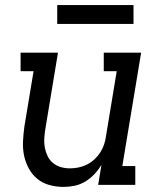

<svg xmlns="http://www.w3.org/2000/svg" viewBox="-20 -727 640 755"><path d="M230 8Q201 8 174 0.5Q147 -7 126.5 -24Q106 -41 93 -65Q80 -89 74.5 -116Q69 -143 70.5 -172Q72 -201 76 -230L112 -447H61V-520H208L158 -218Q155 -199 154 -181Q153 -163 156.5 -145.5Q160 -128 167.5 -112.5Q175 -97 188.5 -86Q202 -75 219 -70Q236 -65 255 -65Q272 -65 289 -68.5Q306 -72 322 -80Q338 -88 351.5 -100.5Q365 -113 374.5 -128Q384 -143 389.5 -159.5Q395 -176 397 -193L439 -447H388V-520H535L461 -74H512V0H366L379 -79Q367 -59 351 -42Q335 -25 315 -13Q295 -1 273 3.5Q251 8 230 8ZM205 -633V-707H505V-633Z"/></svg>

Font: Iosevka Etoile Oblique
Style: Regular
Weight: 400
Italic angle: -9°
Designer: Belleve Invis
Foundry: Belleve Invis
Version: Version 15.5.2; ttfautohint (v1.8.4)